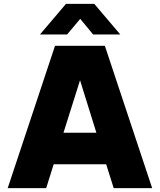

<svg xmlns="http://www.w3.org/2000/svg" viewBox="-20 -978 831 998"><path d="M188 -799 323 -958H470L605 -799H464L397 -880L329 -799ZM20 0 266 -740H525L771 0H571L532 -124H259L220 0ZM310 -288H481L396 -561Z"/></svg>

Font: Be Vietnam Pro Black
Style: Regular
Weight: 900
Designer: Lam Bao, Tony Le, Vietanh Nguyen
Foundry: Yellow Type Foundry
Version: Version 1.002; ttfautohint (v1.8.3)